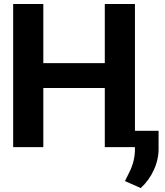

<svg xmlns="http://www.w3.org/2000/svg" viewBox="-20 -748 838 976"><path d="M200.2 0H46.9V-727.5H200.2V-427.2H512.7V-727.5H666V0H512.7V-300.8H200.2ZM666 -83H786.1V1.5Q787.6 59.1 762.9 114Q738.3 168.9 695.3 208L615.2 172.4Q622.6 157.2 638.2 126Q666 70.3 666 10.7Z"/></svg>

Font: Inter Tight Stencil
Style: Bold
Weight: 700
Designer: Rasmus Andersson
Foundry: rsms
Version: Version 3.004;Glyphs 3.1.2 (3151)